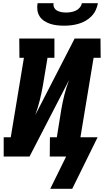

<svg xmlns="http://www.w3.org/2000/svg" viewBox="-20 -975 647 1196"><path d="M379 -815Q357 -815 335 -817.5Q313 -820 293 -826.5Q273 -833 255.5 -844.5Q238 -856 227 -873Q216 -890 213 -911.5Q210 -933 214 -955H314Q311 -940 317.5 -927.5Q324 -915 336.5 -908.5Q349 -902 363 -899.5Q377 -897 392 -897Q407 -897 422 -899.5Q437 -902 451.5 -908.5Q466 -915 476.5 -927.5Q487 -940 490 -955H590Q586 -933 576 -911.5Q566 -890 549 -873Q532 -856 511.5 -844.5Q491 -833 468 -826.5Q445 -820 423 -817.5Q401 -815 379 -815ZM430 201H293L392 0H290L291 -120H334L362 -294Q370 -340 381.5 -385.5Q393 -431 410 -476L164 0H3V-120H47L129 -615H101L100 -735H319V-615H276L247 -441Q239 -395 227.5 -349.5Q216 -304 200 -259L445 -735H606L607 -615H563L481 -120H588Z"/></svg>

Font: Iosevka Etoile Heavy
Style: Italic
Weight: 900
Italic angle: -9°
Designer: Belleve Invis
Foundry: Belleve Invis
Version: Version 22.1.2; ttfautohint (v1.8.4)